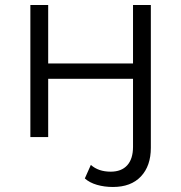

<svg xmlns="http://www.w3.org/2000/svg" viewBox="-20 -546 722 765"><path d="M318 165 342 111Q372 138 421 138Q464 138 487 112.5Q510 87 510 39V-232H172V0H101V-526H172V-293H510V-526H581V43Q581 115 541.5 157Q502 199 430 199Q396 199 366.5 190.5Q337 182 318 165Z"/></svg>

Font: Montserrat-Regular
Style: Regular
Weight: 400
Version: Version 7.200